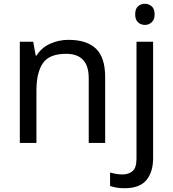

<svg xmlns="http://www.w3.org/2000/svg" viewBox="-20 -757 916 1017"><path d="M343 -546Q439 -546 488 -499.5Q537 -453 537 -349V0H450V-343Q450 -472 330 -472Q241 -472 207 -422Q173 -372 173 -278V0H85V-536H156L169 -463H174Q200 -505 246 -525.5Q292 -546 343 -546ZM696 -681Q696 -710 711 -723.5Q726 -737 748 -737Q768 -737 783.5 -723.5Q799 -710 799 -681Q799 -653 783.5 -639Q768 -625 748 -625Q726 -625 711 -639Q696 -653 696 -681ZM640 240Q615 240 596 236.5Q577 233 563 228V157Q578 161 594 164Q610 167 629 167Q661 167 682 149.5Q703 132 703 83V-536H791V80Q791 155 755 197.5Q719 240 640 240Z"/></svg>

Font: Noto Sans Living
Style: Regular
Weight: 400
Designer: Monotype Design Team
Foundry: Monotype Imaging Inc.
Version: Version 2.013; ttfautohint (v1.8.4.7-5d5b)